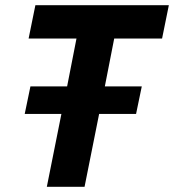

<svg xmlns="http://www.w3.org/2000/svg" viewBox="-20 -718 669 738"><path d="M503 -280 525 -386H383L419 -570H603L629 -698H116L90 -570H274L238 -386H97L75 -280H216L160 0H305L361 -280Z"/></svg>

Font: LVC Sans
Style: Bold Italic
Weight: 700
Italic angle: -11.31°
Designer: Mike Abbink, Paul van der Laan, Pieter van Rosmalen
Foundry: Bold Monday
Version: Version 3.0